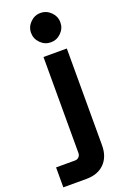

<svg xmlns="http://www.w3.org/2000/svg" viewBox="-254 -800 698 1059"><g transform="rotate(-20 95.0 -270.5)"><path d="M-77 203V86H34Q48 86 57 76.5Q66 67 66 54V-510H203V58Q203 125 164.5 164Q126 203 58 203ZM133 -572Q98 -572 72.5 -597.5Q47 -623 47 -658Q47 -693 72.5 -718.5Q98 -744 133 -744Q168 -744 193.5 -718.5Q219 -693 219 -658Q219 -623 193.5 -597.5Q168 -572 133 -572Z"/></g></svg>

Font: MuseoModerno SemiBold
Style: Regular
Weight: 600
Designer: Pablo Cosgaya, Héctor Gatti, Marcela Romero, and the Authors of The MuseoModerno Project.
Foundry: Omnibus-Type Team
Version: Version 1.001